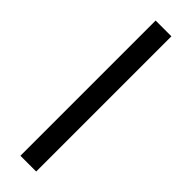

<svg xmlns="http://www.w3.org/2000/svg" viewBox="-250 -722 723 723"><g transform="rotate(45 111.5 -360.0)"><path d="M69 0V-720H153V0Z"/></g></svg>

Font: DM Sans 18pt
Style: Regular
Weight: 400
Designer: Colophon Foundry, Jonny Pinhorn
Foundry: Colophon Foundry
Version: Version 4.004;gftools[0.9.30]